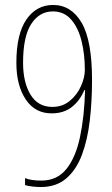

<svg xmlns="http://www.w3.org/2000/svg" viewBox="-20 -744 451 774"><path d="M144 10Q131 10 111.5 8Q92 6 81 2V-26Q105 -16 147 -16Q210 -16 247.5 -62.5Q285 -109 302.5 -191.5Q320 -274 323 -381H320Q302 -338 269.5 -312.5Q237 -287 188 -287Q121 -287 83.5 -343.5Q46 -400 46 -491Q46 -607 86.5 -665.5Q127 -724 194 -724Q267 -724 309 -652.5Q351 -581 351 -422Q351 -336 342 -258.5Q333 -181 310.5 -120.5Q288 -60 247.5 -25Q207 10 144 10ZM191 -313Q232 -313 261.5 -337.5Q291 -362 306.5 -397Q322 -432 322 -462Q322 -526 308.5 -579.5Q295 -633 266.5 -665.5Q238 -698 193 -698Q139 -698 106 -647.5Q73 -597 73 -491Q73 -412 103 -362.5Q133 -313 191 -313Z"/></svg>

Font: Noto Sans Gurmukhi ExtraCondensed Thin
Style: Regular
Weight: 100
Width: 2
Designer: Jelle Bosma - Monotype Design Team
Foundry: Monotype Imaging Inc.
Version: Version 2.004; ttfautohint (v1.8.4.7-5d5b)